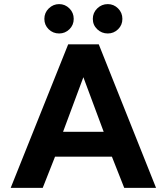

<svg xmlns="http://www.w3.org/2000/svg" viewBox="-20 -915 812 935"><path d="M196 -823Q196 -853 217.5 -874Q239 -895 268 -895Q297 -895 318 -874Q339 -853 339 -823Q339 -793 318 -772.5Q297 -752 268 -752Q238 -752 217 -772.5Q196 -793 196 -823ZM432 -823Q432 -853 453.5 -874Q475 -895 505 -895Q534 -895 555 -874Q576 -853 576 -823Q576 -793 555 -772.5Q534 -752 505 -752Q475 -752 453.5 -772.5Q432 -793 432 -823ZM312 -699H461L740 0H585L525 -152H248L188 0H32ZM485 -273 386 -539 287 -273Z"/></svg>

Font: Prompt SemiBold
Style: Regular
Weight: 600
Designer: Katatrad Team
Foundry: CadsonDemak
Version: Version 1.000